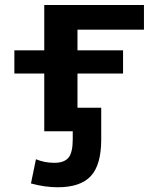

<svg xmlns="http://www.w3.org/2000/svg" viewBox="-20 -540 655 790"><path d="M39.1 -237.3V-333H162.1V-519.5H572.3V-418H298.8V-333H486.3V-237.3H298.8V-96.7H396.5V33.2Q396.5 138.7 353.5 184.6Q310.5 230.5 217.8 230.5Q164.1 230.5 107.4 214.8L127.9 115.2Q163.1 129.9 203.6 129.9Q244.1 129.9 261.7 108.9Q279.3 87.9 279.3 33.2V0H162.1V-237.3Z"/></svg>

Font: GenEi M Gothic v2 Bold
Style: Regular
Weight: 700
Version: Version 2.0